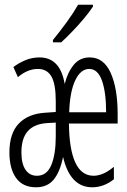

<svg xmlns="http://www.w3.org/2000/svg" viewBox="-20 -786 540 816"><path d="M133 10Q77 10 48.5 -29.5Q20 -69 20 -138Q20 -220 60.5 -261.5Q101 -303 173 -307L217 -310V-356Q217 -429 198.5 -461Q180 -493 141 -493Q97 -493 56 -458L37 -501Q59 -518 87.5 -530Q116 -542 148 -542Q191 -542 218 -514.5Q245 -487 255 -429Q267 -478 293 -510Q319 -542 361 -542Q421 -542 450.5 -476Q480 -410 480 -302V-261H273Q274 -152 300 -95.5Q326 -39 378 -39Q395 -39 416 -47Q437 -55 464 -77V-24Q441 -6 418 2Q395 10 372 10Q278 10 248 -119Q235 -55 208 -22.5Q181 10 133 10ZM431 -309Q431 -393 413.5 -443Q396 -493 359 -493Q323 -493 300 -445Q277 -397 274 -309ZM137 -39Q179 -39 198 -84.5Q217 -130 217 -207V-265L182 -263Q127 -260 99 -229.5Q71 -199 71 -138Q71 -90 88.5 -64.5Q106 -39 137 -39ZM205 -616Q236 -654 264 -692.5Q292 -731 312 -766H375V-758Q360 -735 336.5 -707Q313 -679 287 -652Q261 -625 240 -606H205Z"/></svg>

Font: Noto Sans Mono ExtraCondensed Light
Style: Regular
Weight: 300
Width: 2
Designer: Monotype Design Team
Foundry: Monotype Imaging Inc.
Version: Version 2.014; ttfautohint (v1.8.4.7-5d5b)